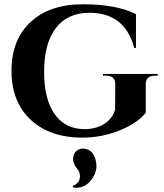

<svg xmlns="http://www.w3.org/2000/svg" viewBox="-20 -633 770 901"><path d="M664 -104Q629 -59 551 -25Q463 13 364 13Q213 12 124 -71Q34 -155 34 -301Q34 -447 124 -530Q213 -613 370 -613Q525 -613 618 -567V-408H610Q566 -573 400 -573Q296 -573 241 -500Q187 -428 187 -295Q187 -169 236 -98Q286 -27 377 -27Q427 -27 465 -49Q507 -74 520 -118L521 -238Q521 -278 477 -278H463V-286H720V-278H708Q664 -278 664 -238ZM321 239Q348 230 354 205Q360 180 340 156Q325 138 323 116Q322 93 336 78Q354 60 382 66Q410 72 422 99Q447 155 413 205Q379 255 324 247Z"/></svg>

Font: Cinzel Bold(RUS BY LYAJKA)
Style: Regular
Weight: 700
Designer: Natanael Gama
Version: Version 1.001;PS 001.001;hotconv 1.0.56;makeotf.lib2.0.21325